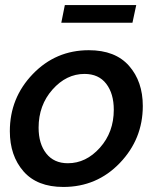

<svg xmlns="http://www.w3.org/2000/svg" viewBox="-20 -731 622 761"><path d="M223 -641 237 -711H520L505 -641ZM19 -211Q19 -343 110 -437.5Q201 -532 332 -532Q437 -532 491.5 -470Q546 -408 546 -311Q546 -180 455 -85Q364 10 231 10Q127 10 73 -52Q19 -114 19 -211ZM431 -296Q431 -360 401 -399Q371 -438 315 -438Q243 -438 188 -376Q133 -314 133 -225Q133 -161 163.5 -122.5Q194 -84 249 -84Q321 -84 376 -145.5Q431 -207 431 -296Z"/></svg>

Font: Raleway-v4020 SemiBold
Style: Italic
Weight: 600
Italic angle: -12°
Designer: Matt McInerney, Pablo Impallari, Rodrigo Fuenzalida
Foundry: Matt McInerney, Pablo Impallari, Rodrigo Fuenzalida
Version: Version 4.020;PS 004.020;hotconv 1.0.88;makeotf.lib2.5.64775